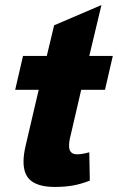

<svg xmlns="http://www.w3.org/2000/svg" viewBox="-20 -727 466 759"><path d="M165 -506 194 -627 381 -707 333 -506H426L395 -372H301L259 -191Q253 -169 253 -150Q253 -117 285 -117Q304 -117 333 -125L335 -13Q302 0 270 6Q238 12 196 12Q136 12 104.5 -11Q73 -34 73 -88Q73 -117 82 -154L133 -372H40L71 -506Z"/></svg>

Font: Arvo
Style: Bold Italic
Weight: 700
Italic angle: -13°
Designer: Anton Koovit (Cyrillic Expansion: Cyreal)
Foundry: Anton Koovit, Yassin Baggar
Version: Version 3.000